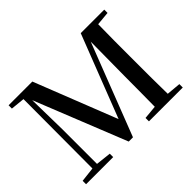

<svg xmlns="http://www.w3.org/2000/svg" viewBox="-143 -1006 1276 1276"><g transform="rotate(-45 495.0 -367.5)"><path d="M720 0H943V-32L843 -41C841 -140 841 -241 841 -342V-393C841 -494 841 -596 843 -695L940 -704V-735H719L493 -153L264 -735H41V-704L140 -694L138 -44L34 -32V0H289V-32L181 -44V-371L176 -648L435 0H475L726 -648L723 -326C722 -240 723 -141 721 -41L625 -32V0Z"/></g></svg>

Font: Noto Serif HK SemiBold
Style: Regular
Weight: 600
Designer: Ryoko NISHIZUKA 西塚涼子 (kana & ideographs); Frank Grießhammer (Latin, Greek & Cyrillic); Wenlong ZHANG 张文龙 (bopomofo); San
Foundry: Adobe
Version: Version 2.001;hotconv 1.1.0;makeotfexe 2.6.0